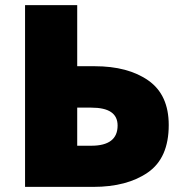

<svg xmlns="http://www.w3.org/2000/svg" viewBox="-20 -731 718 751"><path d="M78 -711H282V-472H350Q481 -472 560.5 -416Q640 -360 640 -242Q640 -113 558.5 -56.5Q477 0 345 0H78ZM440 -240Q440 -275 414.5 -292.5Q389 -310 337 -310H282V-161H337Q440 -161 440 -240Z"/></svg>

Font: Nebula Sans Black
Style: Regular
Weight: 900
Designer: Paul D. Hunt for Adobe (as Source Sans)
Foundry: Nebula Entertainment & Broadcasting LLC
Version: Version 1.010